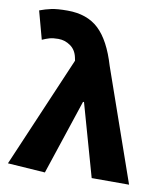

<svg xmlns="http://www.w3.org/2000/svg" viewBox="-90 -885 820 971"><g transform="rotate(10 320.0 -400.0)"><path d="M207 13 15 0 259 -570 256 -585Q248 -624 219.5 -644Q191 -664 157 -664Q130 -664 112.5 -659Q95 -654 75 -645L36 -789Q65 -800 95 -806.5Q125 -813 178 -813Q279 -813 339 -756.5Q399 -700 436 -575L637 0H445L340 -372H335Z"/></g></svg>

Font: Source Han Sans TC Heavy
Style: Regular
Weight: 900
Designer: Ryoko NISHIZUKA Ë•øÂ°öÊ∂ºÂ≠ê (kana, bopomofo & ideographs); Paul D. Hunt (Latin, Greek & Cyrillic); Sandoll Communicatio
Foundry: Adobe
Version: Version 2.004;hotconv 1.0.118;makeotfexe 2.5.65603